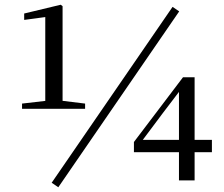

<svg xmlns="http://www.w3.org/2000/svg" viewBox="-20 -761 943 810"><path d="M73 -302V-324L177 -336H241L339 -324V-302ZM171 -302V-689L82 -677V-704L236 -741L244 -735V-302ZM735 0V-139V-155V-383H728L763 -410L667 -284L572 -157L577 -184V-171H874V-119H545V-162L752 -435H801V0ZM226 29 198 10 708 -732 736 -713Z"/></svg>

Font: Noto Serif SC ExtraLight Medium
Style: Regular
Weight: 500
Version: Version 2.002-H1;hotconv 1.1.0;makeotfexe 2.6.0